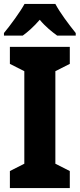

<svg xmlns="http://www.w3.org/2000/svg" viewBox="-23 -951 403 971"><path d="M257 -931H101C80 -892 28 -821 -3 -784V-771H92C116 -788 148 -816 178 -851C207 -816 240 -790 266 -771H360V-784C323 -830 281 -886 257 -931ZM330 0V-86L257 -123V-591L330 -628V-714H27V-628L100 -591V-123L27 -86V0Z"/></svg>

Font: Noto Sans Sinhala UI Condensed ExtraBold
Style: Regular
Weight: 800
Width: 3
Designer: Jelle Bosma - Monotype Design Team
Foundry: Monotype Imaging Inc.
Version: Version 2.006